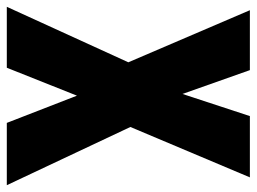

<svg xmlns="http://www.w3.org/2000/svg" viewBox="-117 -639 754 564"><g transform="rotate(90 260.0 -357.0)"><path d="M522 0 351 -363 499 -714H319L254 -516L184 -714H8L161 -357L-2 0H177L259 -206L339 0Z"/></g></svg>

Font: Noto Sans Arabic ExtCond Blk
Style: Regular
Weight: 900
Width: 2
Designer: Monotype Design Team, Nadine Chahine, Nizar Qandah and Khaled Hosny
Foundry: Monotype Imaging Inc.
Version: Version 2.012